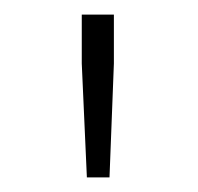

<svg xmlns="http://www.w3.org/2000/svg" viewBox="-20 -783 271 263"><path d="M99 -540H130L136 -696V-763H92V-696Z"/></svg>

Font: Harano Aji Gothic TW ExtraLight
Style: Regular
Weight: 250
Foundry: Masamichi Hosoda
Version: HaranoAjiGothicTW-ExtraLight version 20230610;ttx 4.39.4